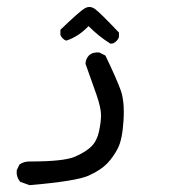

<svg xmlns="http://www.w3.org/2000/svg" viewBox="-20 -213 540 554"><path d="M65.4 321.3 38.1 311.5Q26.4 296.9 28.3 278.3L36.1 261.7Q49.8 252 68.4 252.9Q164.1 252.9 195.8 239.3Q227.5 225.6 243.7 209.5Q259.8 193.4 265.6 166.5Q271.5 139.6 271.5 119.1Q271.5 98.6 258.8 61.5Q246.1 24.4 226.6 -29.3Q227.5 -43 236.3 -52.7Q248 -63.5 266.6 -61.5L284.2 -52.7Q317.4 16.6 328.6 48.3Q339.8 80.1 336.4 134.8Q333 189.5 320.3 214.4Q307.6 239.3 289.6 258.3Q271.5 277.3 236.3 293.5Q201.2 309.6 65.4 321.3ZM298.8 -86.9Q265.6 -107.4 235.4 -137.7Q207 -107.4 170.9 -95.7Q159.2 -100.6 154.3 -112.3V-127Q210 -180.7 224.6 -189Q239.3 -197.3 253.4 -187.5Q267.6 -177.7 323.2 -119.1V-105.5Q318.4 -93.8 306.6 -87.9Z"/></svg>

Font: JasonHandwriting2
Style: Regular
Weight: 400
Version: Version 1.05.10